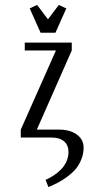

<svg xmlns="http://www.w3.org/2000/svg" viewBox="-20 -556 374 776"><path d="M64 0V-32.2L206.1 -352.1H80.1V-383.8H270V-352.1L128.9 -32.2H217.8Q263.2 -32.2 290.5 -12.2Q317.9 7.8 317.9 40Q317.9 65.4 308.8 87.9Q299.8 110.4 286.4 126.5Q272.9 142.6 252.9 157.5Q232.9 172.4 215.1 181.6Q197.3 190.9 175.8 200.2L164.1 170.9Q181.2 163.6 196.3 153.6Q211.4 143.6 225.6 129.9Q239.7 116.2 248.3 97.4Q256.8 78.6 256.8 58.1Q256.8 31.2 239.3 15.6Q221.7 0 189.9 0ZM100.1 -522 129.9 -536.1 173.8 -478 217.8 -536.1 248 -522 204.1 -423.8H144Z"/></svg>

Font: Gawaa
Style: Regular
Weight: 400
Designer: T. Christopher White
Version: Version 1.0